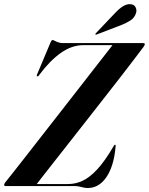

<svg xmlns="http://www.w3.org/2000/svg" viewBox="-40 -911 729 940"><path d="M326.5 0H-11.5Q-20 0 -20 -6.5Q-19.5 -9 -18 -11.8Q-16.5 -14.5 -14 -18.5Q-4 -30.5 22.5 -64.2Q49 -98 86.8 -146.2Q124.5 -194.5 169 -251.5Q213.5 -308.5 259.8 -367.8Q306 -427 349.2 -482.5Q392.5 -538 428.2 -584Q464 -630 487.5 -660Q511 -690 516.5 -697.5L527 -690H367.5Q312 -690 258.2 -652.2Q204.5 -614.5 152 -544Q149.5 -539.5 146.8 -538Q144 -536.5 141.5 -537.5Q139.5 -539 140 -542Q140.5 -545 142.5 -549L207.5 -703.5Q211 -710 212.5 -712.5Q214 -715 217.5 -715Q221.5 -715 228 -711.2Q234.5 -707.5 245 -703.8Q255.5 -700 270.5 -700H659.5Q664.5 -700 666.8 -698.8Q669 -697.5 669 -694.5Q668.5 -691.5 667.2 -689Q666 -686.5 663.5 -682.5Q646 -659 616.2 -620Q586.5 -581 548.5 -532Q510.5 -483 468 -428.8Q425.5 -374.5 382.2 -319.2Q339 -264 298.5 -212.5Q258 -161 224.2 -118Q190.5 -75 167 -45Q143.5 -15 134.5 -3L125 -10H294.5Q329.5 -10 364 -25.8Q398.5 -41.5 436 -81.8Q473.5 -122 516 -195Q518.5 -199.5 519.8 -201Q521 -202.5 523 -202.5Q525 -202.5 525.8 -200.2Q526.5 -198 526 -195Q522 -145 510.2 -107Q498.5 -69 480.2 -42.8Q462 -16.5 439.2 -3.5Q416.5 9.5 390 9.5Q379.5 9.5 369.2 7.2Q359 5 348.8 2.5Q338.5 0 326.5 0ZM525 -849Q544.5 -869.5 562.5 -880.5Q580.5 -891.5 597 -890.5Q616 -890 623.2 -876.5Q630.5 -863 626.5 -849Q619.5 -824 598.5 -810.8Q577.5 -797.5 554 -788.5L433 -742Q431.5 -741.5 429.8 -741.2Q428 -741 427 -742.5Q426.5 -743.5 427.2 -745.2Q428 -747 429.5 -748.5Z"/></svg>

Font: Fraunces 120pt SemiBold
Style: Italic
Weight: 600
Italic angle: -16°
Version: Version 1.000;[b76b70a41]